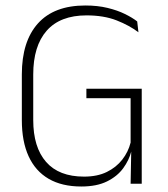

<svg xmlns="http://www.w3.org/2000/svg" viewBox="-20 -669 611 699"><path d="M276 10Q205.5 10 157.2 -18Q109 -46 84.2 -100Q59.5 -154 59.5 -231.5V-398Q59.5 -518.5 118.2 -583.8Q177 -649 290.5 -649Q335.5 -649 371.5 -640.2Q407.5 -631.5 434.5 -618.2Q461.5 -605 479.5 -591L484 -551.5Q451 -576.5 404.5 -594.8Q358 -613 295 -613Q199 -613 150 -557.2Q101 -501.5 101 -397.5V-232Q101 -133 147.8 -79.5Q194.5 -26 286 -26Q334.5 -26 369 -43Q403.5 -60 425.2 -88Q447 -116 455.5 -150V-328L465.5 -311.5H294.5V-346H496V-117.5L458 -118Q450 -86 428.5 -56.5Q407 -27 369.5 -8.5Q332 10 276 10ZM455.5 0 458 -132.5H496V0Z"/></svg>

Font: Anek Malayalam ExtraLight
Style: Regular
Weight: 250
Version: Version 1.003